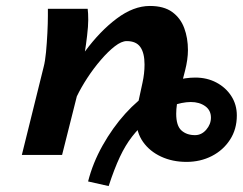

<svg xmlns="http://www.w3.org/2000/svg" viewBox="-20 -523 819 648"><path d="M53.7 0 127.4 -297.4Q132.3 -315.9 135.3 -346.9Q138.2 -377.9 139.9 -411.4Q141.6 -444.8 141.6 -469.7V-493.2H275.9Q277.8 -479 277.8 -455.6Q277.8 -434.6 273.9 -402.1Q270 -369.6 266.6 -349.1Q317.4 -418 374 -460.4Q430.7 -502.9 485.8 -502.9Q533.2 -502.9 561.3 -482.4Q589.4 -461.9 601.8 -428.2Q614.3 -394.5 614.3 -354Q614.3 -322.8 604.5 -284.2Q594.7 -245.6 584.7 -207.5Q574.7 -169.4 574.7 -139.2Q574.7 -98.6 592.3 -82.8Q609.9 -66.9 638.2 -66.9Q660.2 -66.9 676 -85.2Q691.9 -103.5 691.9 -126Q691.9 -150.9 672.4 -164.8Q652.8 -178.7 624 -178.7Q595.2 -178.7 557.6 -165.3Q520 -151.9 477.5 -115.7Q448.2 -90.8 425.8 -62Q403.3 -33.2 384.5 6.8Q365.7 46.9 346.7 105L277.3 89.4Q293 27.3 326.4 -32.2Q359.9 -91.8 402.8 -139.4Q445.8 -187 489.7 -213.4Q538.6 -242.2 572.5 -251.7Q606.4 -261.2 639.2 -261.2Q678.7 -261.2 710.4 -244.4Q742.2 -227.5 760.7 -198.7Q779.3 -169.9 779.3 -133.3Q779.3 -86.9 756.3 -51.5Q733.4 -16.1 694.8 3.7Q656.2 23.4 609.4 23.4Q562 23.4 523.7 5.6Q485.4 -12.2 462.9 -43.9Q440.4 -75.7 440.4 -117.7Q440.4 -149.4 447.3 -180.9Q454.1 -212.4 460.9 -243.7Q467.8 -274.9 467.8 -305.2Q467.8 -344.2 453.6 -364.3Q439.5 -384.3 407.7 -384.3Q390.1 -384.3 367.4 -366.7Q344.7 -349.1 320.6 -321Q296.4 -293 275.1 -260.5Q253.9 -228 239.3 -197.8L189.5 0Z"/></svg>

Font: Andika
Style: Bold Italic
Weight: 700
Italic angle: -14°
Designer: Victor Gaultney, Annie Olsen, Julie Remington, Don Collingsworth, Eric Hays, Becca Hirsbrunner
Foundry: SIL International
Version: Version 6.101